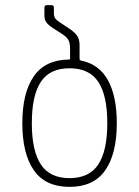

<svg xmlns="http://www.w3.org/2000/svg" viewBox="-20 -720 542 748"><path d="M67 -240Q67 -358 111.5 -422.5Q156 -487 248 -488Q253 -488 253 -493V-530Q253 -551 247 -563Q241 -575 223 -587L187 -610Q169 -622 161 -632.5Q153 -643 153 -661V-690Q153 -700 163 -700H180Q190 -700 190 -690V-668Q190 -657 194.5 -649.5Q199 -642 213 -633L249 -609Q269 -596 279.5 -582Q290 -568 290 -544V-490Q290 -486 296 -484Q366 -470 400.5 -407.5Q435 -345 435 -240Q435 -121 390 -56.5Q345 8 251 8Q157 8 112 -56.5Q67 -121 67 -240ZM251 -26Q328 -26 363 -79.5Q398 -133 398 -240Q398 -348 363 -401Q328 -454 251 -454Q174 -454 139 -401Q104 -348 104 -240Q104 -133 139 -79.5Q174 -26 251 -26Z"/></svg>

Font: Barlow GEO Extra Light
Style: Regular
Weight: 200
Designer: Jeremy Tribby
Foundry: Tribby Type
Version: Version 1.408